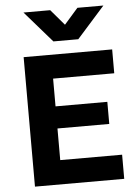

<svg xmlns="http://www.w3.org/2000/svg" viewBox="-61 -987 751 1034"><g transform="rotate(-5 314.0 -470.0)"><path d="M85.5 0V-700H564V-571H233.5V-421H513.5V-301.5H233.5V-130.5H568V0ZM252.5 -770.5 105.5 -939.5H250L322.5 -854.5L397 -939.5H537.5L387 -770.5Z"/></g></svg>

Font: Geologica SemiBold
Style: Regular
Weight: 600
Designer: Sindre Bremnes, Frode Helland
Foundry: Monokrom Skriftforlag AS
Version: Version 1.010;gftools[0.9.28]